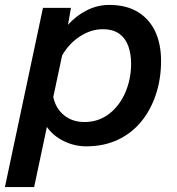

<svg xmlns="http://www.w3.org/2000/svg" viewBox="-52 -584 722 782"><path d="M393 -564Q462 -564 509 -535.5Q556 -507 580 -456Q604 -405 604 -336Q604 -263 583 -199.5Q562 -136 523 -88.5Q484 -41 427.5 -14.5Q371 12 299 12Q252 12 208.5 -9Q165 -30 139 -67L87 178H-32L123 -552H237L225 -483Q258 -520 301.5 -542Q345 -564 393 -564ZM292 -87Q349 -87 392 -120Q435 -153 458.5 -207.5Q482 -262 482 -325Q482 -363 471 -395Q460 -427 434.5 -446Q409 -465 366 -465Q319 -465 274 -436Q229 -407 201 -358L165 -189Q175 -142 209 -114.5Q243 -87 292 -87Z"/></svg>

Font: Azeret Mono Thin Medium
Style: Italic
Weight: 500
Italic angle: -12°
Version: Version 1.002